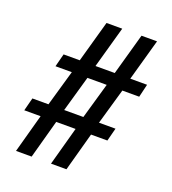

<svg xmlns="http://www.w3.org/2000/svg" viewBox="-144 -908 911 1016"><g transform="rotate(20 312.0 -400.0)"><path d="M62.5 0 122 -217H30L49 -290.5H139.5L197.5 -492.5H105.5L124.5 -566H215.5L281 -800H369.5L304 -566H412.5L478 -800H565.5L500 -566H594.5L577 -492.5H482L424 -290.5H517L498 -217H406L346.5 0H259.5L319 -217H210L150.5 0ZM228 -290.5H336L394 -492.5H285.5Z"/></g></svg>

Font: Big Shoulders Text Thin Medium
Style: Regular
Weight: 500
Version: Version 2.002